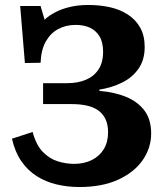

<svg xmlns="http://www.w3.org/2000/svg" viewBox="-20 -737 661 771"><path d="M299 14Q251 14 207 3.5Q163 -7 127 -30Q91 -53 65.5 -90Q40 -127 28 -180L111 -207Q125 -155 151.5 -127.5Q178 -100 211 -89.5Q244 -79 278 -79Q318 -79 349 -94.5Q380 -110 397 -138.5Q414 -167 414 -205Q414 -238 403 -260Q392 -282 372.5 -295Q353 -308 326.5 -313.5Q300 -319 269 -319H153V-403H250Q292 -403 324.5 -416.5Q357 -430 375.5 -458Q394 -486 394 -529Q394 -568 379 -592Q364 -616 339.5 -626.5Q315 -637 284 -637Q245 -637 214 -620.5Q183 -604 164 -570.5Q145 -537 143 -485L80 -484L61 -713H143L159 -658Q176 -674 201.5 -687.5Q227 -701 260.5 -709Q294 -717 335 -717Q381 -717 421.5 -708Q462 -699 493.5 -678.5Q525 -658 543 -626Q561 -594 561 -548Q561 -497 536.5 -461.5Q512 -426 470.5 -405.5Q429 -385 379 -377V-372Q441 -367 487.5 -347.5Q534 -328 560.5 -292.5Q587 -257 587 -201Q587 -143 553 -94Q519 -45 454.5 -15.5Q390 14 299 14Z"/></svg>

Font: Literata 18pt
Style: Bold
Weight: 700
Designer: Latin by Veronika Burian and Jose Scaglione. Greek by Irene Vlachou. Cyrillic by Vera Evstafieva.
Foundry: TypeTogether
Version: Version 3.103;gftools[0.9.29]